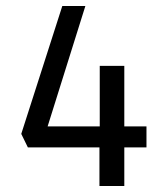

<svg xmlns="http://www.w3.org/2000/svg" viewBox="-20 -621 560 641"><path d="M265 -601 139 -199H313V-401H395V-199H469V-129H395V0H312V-129H73L51 -174L188 -601Z"/></svg>

Font: Ropa Sans
Style: Regular
Weight: 400
Designer: Botio Nikoltchev
Foundry: Botjo Nikoltchev
Version: Version 1.002